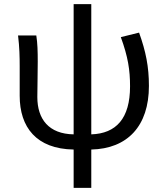

<svg xmlns="http://www.w3.org/2000/svg" viewBox="-20 -716 809 936"><path d="M339 200H425V13C601 9 706 -101 706 -297C706 -391 691 -465 658 -557L569 -535C604 -439 614 -375 614 -295C614 -138 546 -65 425 -61V-696H339V-61C218 -63 162 -135 162 -243C162 -278 164 -357 164 -416C164 -464 163 -505 157 -543H68C75 -486 76 -438 76 -394V-249C76 -96 157 10 339 13Z"/></svg>

Font: ChiuKong Gothic CL
Style: Regular
Weight: 400
Designer: Ryoko NISHIZUKA 西塚涼子 (kana, bopomofo & ideographs); Paul D. Hunt (Latin, Greek & Cyrillic); Sandoll Communications 산돌커뮤니
Foundry: Adobe
Version: Version 1.300